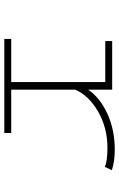

<svg xmlns="http://www.w3.org/2000/svg" viewBox="149 -701 552 890"><g transform="rotate(90 425.0 -256.0)"><path d="M395.5 -32H596.5V0H160.5V-32H360.5V-468H170.5V-500H395.5V-388.5Q432.5 -443.5 507.2 -477.8Q582 -512 674.5 -512Q727 -512 769 -498.5L753.5 -465.5Q729.5 -478 665 -478Q572.5 -478 498 -435.2Q423.5 -392.5 395.5 -328.5Z"/></g></svg>

Font: League Mono Wide Thin
Style: Regular
Weight: 100
Width: 8
Designer: Tyler Finck
Foundry: The League of Moveable Type / Tyler Finck
Version: Version 2.210